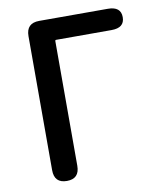

<svg xmlns="http://www.w3.org/2000/svg" viewBox="-83 -804 735 871"><g transform="rotate(-10 284.5 -368.5)"><path d="M155 0Q97 0 97 -60V-677Q97 -737 157 -737H473Q533 -737 533 -688Q533 -639 473 -639H218Q213 -639 213 -634V-60Q213 0 155 0Z"/></g></svg>

Font: Resource Han Rounded JP Medium
Style: Regular
Weight: 500
Designer: Cyano Hao (round all glyphs); Ryoko NISHIZUKA 西塚涼子 (kana, bopomofo & ideographs); Paul D. Hunt (Latin, Greek & Cyrillic)
Foundry: Cyano Hao
Version: 0.990